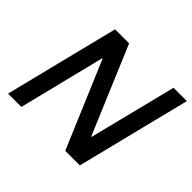

<svg xmlns="http://www.w3.org/2000/svg" viewBox="-156 -872 1070 1070"><g transform="rotate(45 379.0 -337.5)"><path d="M589.2 0H474.2L258.3 -510H255L128.3 0H23.3L191.7 -675H302.5L520 -159.2H523.3L652.5 -675H757.5Z"/></g></svg>

Font: Funnel Sans Medium
Style: Italic
Weight: 500
Italic angle: -14.036°
Version: Version 1.000; Beta; Release 5; Build 24; ttfautohint (v1.8.